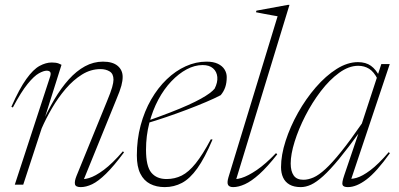

<svg xmlns="http://www.w3.org/2000/svg" viewBox="-20 -755 1630 785"><path d="M32.5 -315.5 26.5 -318.5Q59.5 -393 87.8 -432.2Q116 -471.5 141.8 -485.5Q167.5 -499.5 191.5 -499.5Q200.5 -499.5 207.5 -498.5Q214.5 -497.5 220.5 -495.2Q226.5 -493 231.5 -490L158 -257L148.5 -242.5Q173.5 -300 201.8 -347.8Q230 -395.5 261.2 -430.2Q292.5 -465 327.5 -484Q362.5 -503 401 -503Q440.5 -503 461 -485.8Q481.5 -468.5 481.5 -440.5Q481.5 -424.5 476.2 -404.5Q471 -384.5 454.5 -345.5L316 -5L303.5 -24Q318 -19.5 343.8 -27Q369.5 -34.5 404.5 -60.5Q439.5 -86.5 482.5 -136.5L487 -132Q445 -75.5 413.2 -44.5Q381.5 -13.5 356.8 -1.8Q332 10 310 10Q289 10 286.5 -1.8Q284 -13.5 292.5 -35L417 -340Q433 -378.5 438.5 -398.2Q444 -418 444 -429Q444 -453.5 428.2 -463Q412.5 -472.5 391 -472.5Q351 -472.5 315.2 -450.2Q279.5 -428 248.5 -391.8Q217.5 -355.5 192.8 -313Q168 -270.5 150.5 -230.5L75 0H40.5L185.5 -443.5Q189 -456 184.8 -461Q180.5 -466 171 -466Q158.5 -466 139 -455.2Q119.5 -444.5 93 -412Q66.5 -379.5 32.5 -315.5Z M808.5 -489Q776 -489 743.2 -471.5Q710.5 -454 680.5 -422.5Q650.5 -391 627.2 -347.5Q604 -304 590.5 -252Q577 -200 577 -143Q577 -75 598.8 -49Q620.5 -23 661 -23Q694.5 -23 723 -37.2Q751.5 -51.5 780 -87Q808.5 -122.5 842 -185.5L849 -184.5Q817 -109 786.8 -66.8Q756.5 -24.5 724 -7.2Q691.5 10 653.5 10Q619.5 10 593.8 -3.2Q568 -16.5 553.8 -45Q539.5 -73.5 539.5 -119.5Q539.5 -184.5 555 -242.5Q570.5 -300.5 598 -348.2Q625.5 -396 661.8 -430.8Q698 -465.5 739.5 -484.2Q781 -503 824.5 -503Q852.5 -503 870.8 -494.2Q889 -485.5 898 -471Q907 -456.5 907 -440Q907 -416.5 901 -398.8Q895 -381 882.5 -366Q858 -353 822 -337.8Q786 -322.5 743.8 -306.5Q701.5 -290.5 658.8 -276Q616 -261.5 578.5 -250.5L577.5 -259Q633 -278.5 675.5 -295Q718 -311.5 749 -325.5Q780 -339.5 801.5 -351.5Q823 -363.5 836.5 -373.5Q850 -383.5 857.5 -392.5Q870.5 -418 868.5 -440Q866.5 -462 851.2 -475.5Q836 -489 808.5 -489Z M1115 -688.5Q1106 -690 1090.5 -692.8Q1075 -695.5 1058 -698.8Q1041 -702 1026.5 -705L1028.5 -711.5L1156.5 -735H1163.5L941 -6.5L926 -24Q941 -19.5 967.5 -27.5Q994 -35.5 1030 -60Q1066 -84.5 1108.5 -129L1113.5 -124Q1073 -72.5 1040.5 -43.2Q1008 -14 981.5 -2Q955 10 933.5 10Q917.5 10 912.5 1Q907.5 -8 914 -30Z M1387.5 -38.5 1449.5 -221H1454.5Q1404 -151 1366.8 -105.8Q1329.5 -60.5 1301.5 -35.2Q1273.5 -10 1251.8 0Q1230 10 1210 10Q1182 10 1164 -0.2Q1146 -10.5 1137.5 -29Q1129 -47.5 1129 -71.5Q1129 -121 1147.8 -179Q1166.5 -237 1198.5 -294Q1230.5 -351 1271.2 -398Q1312 -445 1356.2 -473Q1400.5 -501 1443.5 -501Q1475.5 -501 1496.5 -486Q1517.5 -471 1533 -440L1524 -431Q1509 -461.5 1489.2 -473.8Q1469.5 -486 1444.5 -486Q1406 -486 1366.5 -457.2Q1327 -428.5 1291.5 -382Q1256 -335.5 1228.2 -281.2Q1200.5 -227 1184.5 -175.5Q1168.5 -124 1168.5 -86.5Q1168.5 -55 1180.8 -37.5Q1193 -20 1220.5 -20Q1240 -20 1261.8 -29.5Q1283.5 -39 1310.5 -63.8Q1337.5 -88.5 1374 -133.8Q1410.5 -179 1459.5 -250L1523.5 -445.5L1539 -493H1573.5L1410 -5L1396.5 -25Q1413.5 -21 1437.5 -27.8Q1461.5 -34.5 1494.2 -59Q1527 -83.5 1569.5 -133L1574 -128.5Q1519.5 -52 1478.2 -21Q1437 10 1402.5 10Q1384 10 1380.5 1Q1377 -8 1387.5 -38.5Z"/></svg>

Font: Newsreader 60pt ExtraLight
Style: Italic
Weight: 250
Italic angle: -17°
Designer: Hugues Gentile
Foundry: Production Type
Version: Version 1.003